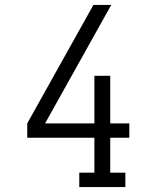

<svg xmlns="http://www.w3.org/2000/svg" viewBox="-20 -755 640 775"><path d="M300 0V-58H361V-199H90V-257L357 -735H429L162 -257H361V-449H425V-257H502V-199H425V-58H486V0Z"/></svg>

Font: Iosevka Curly Slab LtEx
Style: Regular
Weight: 300
Width: 7
Monospace: yes
Designer: Belleve Invis
Foundry: Belleve Invis
Version: Version 11.1.0; ttfautohint (v1.8.3)